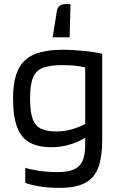

<svg xmlns="http://www.w3.org/2000/svg" viewBox="-20 -744 578 926"><path d="M102 138V65Q120 72 163 79Q206 86 258 86Q308 86 337 73Q366 60 378.5 31Q391 2 391 -48V-485H473V-71Q473 13 454 64Q435 115 390 138.5Q345 162 267 162Q209 162 167 154.5Q125 147 102 138ZM409 -156V-91Q384 -74 355 -61Q326 -48 293.5 -41Q261 -34 227 -34Q165 -34 124 -56Q83 -78 63 -129.5Q43 -181 43 -269Q43 -357 68 -408.5Q93 -460 146 -482Q199 -504 283 -504Q311 -504 339 -502Q367 -500 392.5 -497.5Q418 -495 439 -491.5Q460 -488 473 -485L415 -413Q396 -419 361.5 -424.5Q327 -430 283 -430Q223 -430 188.5 -417.5Q154 -405 139.5 -370.5Q125 -336 125 -269Q125 -204 138 -169.5Q151 -135 179.5 -122.5Q208 -110 254 -110Q293 -110 334 -122.5Q375 -135 409 -156ZM254 -689Q256 -706 266.5 -715Q277 -724 294 -724H320L316 -564H234Z"/></svg>

Font: Blinker
Style: Regular
Weight: 400
Designer: Juergen Huber
Foundry: supertype
Version: 1.017